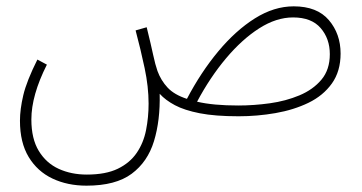

<svg xmlns="http://www.w3.org/2000/svg" viewBox="-20 -354 1142 606"><path d="M253 232Q193 232 145.5 209.5Q98 187 70.5 141.5Q43 96 43 27Q43 -9 53.5 -53.5Q64 -98 98 -166L128 -150Q79 -53 79 23Q79 84 102.5 122.5Q126 161 165.5 179Q205 197 254 197Q314 197 352 178.5Q390 160 411.5 128.5Q433 97 441 56.5Q449 16 449 -27Q449 -80 436.5 -139Q424 -198 408 -258L443 -268Q457 -211 463.5 -180.5Q470 -150 477 -130Q488 -100 509 -77.5Q530 -55 570 -42Q614 -126 669 -192Q724 -258 784.5 -296Q845 -334 907 -334Q981 -334 1018 -290.5Q1055 -247 1055 -185Q1055 -129 1027.5 -90.5Q1000 -52 953.5 -29.5Q907 -7 849.5 3Q792 13 733 13Q659 13 610.5 3.5Q562 -6 532 -22Q502 -38 484 -58Q486 26 466 91.5Q446 157 395.5 194.5Q345 232 253 232ZM905 -299Q852 -299 798 -264.5Q744 -230 693.5 -170Q643 -110 602 -33Q653 -21 732 -21Q781 -21 831.5 -28Q882 -35 925 -53Q968 -71 994.5 -102.5Q1021 -134 1021 -183Q1021 -232 992 -265.5Q963 -299 905 -299Z"/></svg>

Font: Noto Sans Arabic Cond ExtLt
Style: Regular
Weight: 200
Width: 3
Designer: Monotype Design Team, Nadine Chahine, Nizar Qandah and Khaled Hosny
Foundry: Monotype Imaging Inc.
Version: Version 2.012; ttfautohint (v1.8.4.7-5d5b)